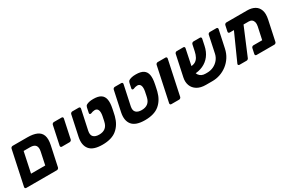

<svg xmlns="http://www.w3.org/2000/svg" viewBox="91 -1550 3764 2534"><g transform="rotate(-30 1973.0 -282.5)"><path d="M37 0Q26.4 0 20.9 -7.2Q15.5 -14.5 17.5 -25.1L128.3 -545.9Q130.3 -556.5 139.3 -563.8Q148.4 -571 159 -571H382.9Q471 -571 525.4 -546.6Q579.9 -522.1 598.9 -468.6Q618 -415 599.1 -326.4L534.7 -25.7Q532.7 -15.7 523.7 -7.9Q514.6 0 503.4 0ZM185.5 -131.1H401.8L442.1 -321.4Q454.3 -378.9 432.3 -409.4Q410.3 -439.9 349.2 -439.9H250.9Z M716 -236.2Q705.4 -236.2 699.9 -243.5Q694.5 -250.7 696.5 -261.4L757 -545.9Q759 -556.5 768.1 -563.8Q777.1 -571 787.8 -571H906Q916.6 -571 922.1 -563.8Q927.5 -556.5 925.5 -545.9L865 -261.4Q863 -250.7 853.9 -243.5Q844.9 -236.2 834.2 -236.2Z M1195.6 10Q1054 10 1000.8 -56.5Q947.5 -123 971.9 -238.4L1037.6 -545.9Q1039.6 -556.5 1048.7 -563.8Q1057.8 -571 1068.4 -571H1167.2Q1177.9 -571 1183.3 -563.8Q1188.7 -556.5 1186.7 -545.9L1122 -243.4Q1109.9 -184 1137.7 -155.7Q1165.5 -127.4 1223.9 -127.4Q1281.6 -127.4 1317.4 -155.1Q1353.1 -182.7 1365.8 -239.6Q1368.8 -250.2 1371.4 -264.2Q1374 -278.1 1377.1 -292.6Q1380.3 -307 1382.3 -317Q1393.6 -375.4 1380.6 -406.7Q1367.6 -438 1331.9 -438Q1318.2 -438 1301 -433.8Q1283.7 -429.6 1272.5 -423.9Q1260 -419.5 1251.4 -425.1Q1242.7 -430.6 1246 -443.8L1261.7 -519.2Q1263.7 -529.5 1269.4 -539.3Q1275 -549.1 1287.7 -555.4Q1304 -563.7 1327.2 -569.2Q1350.4 -574.8 1389.2 -574.8Q1463.4 -574.8 1502.8 -548.9Q1542.2 -523 1552 -470.9Q1561.7 -418.9 1545.5 -340.8Q1544.5 -333.8 1541.3 -319.1Q1538.1 -304.4 1534.6 -287.7Q1531 -271 1527.8 -256.8Q1524.6 -242.6 1522.6 -234.6Q1493.4 -120.5 1415.6 -55.2Q1337.9 10 1195.6 10Z M1843.6 10Q1702 10 1648.8 -56.5Q1595.5 -123 1619.9 -238.4L1685.6 -545.9Q1687.6 -556.5 1696.7 -563.8Q1705.8 -571 1716.4 -571H1815.2Q1825.9 -571 1831.3 -563.8Q1836.7 -556.5 1834.7 -545.9L1770 -243.4Q1757.9 -184 1785.7 -155.7Q1813.5 -127.4 1871.9 -127.4Q1929.6 -127.4 1965.4 -155.1Q2001.1 -182.7 2013.8 -239.6Q2016.8 -250.2 2019.4 -264.2Q2022 -278.1 2025.1 -292.6Q2028.3 -307 2030.3 -317Q2041.6 -375.4 2028.6 -406.7Q2015.6 -438 1979.9 -438Q1966.2 -438 1949 -433.8Q1931.7 -429.6 1920.5 -423.9Q1908 -419.5 1899.4 -425.1Q1890.7 -430.6 1894 -443.8L1909.7 -519.2Q1911.7 -529.5 1917.4 -539.3Q1923 -549.1 1935.7 -555.4Q1952 -563.7 1975.2 -569.2Q1998.4 -574.8 2037.2 -574.8Q2111.4 -574.8 2150.8 -548.9Q2190.2 -523 2200 -470.9Q2209.7 -418.9 2193.5 -340.8Q2192.5 -333.8 2189.3 -319.1Q2186.1 -304.4 2182.6 -287.7Q2179 -271 2175.8 -256.8Q2172.6 -242.6 2170.6 -234.6Q2141.4 -120.5 2063.6 -55.2Q1985.9 10 1843.6 10Z M2248 0Q2237.4 0 2231.9 -7.2Q2226.5 -14.5 2228.5 -25.1L2339.3 -545.9Q2341.3 -556.5 2350.3 -563.8Q2359.4 -571 2370 -571H2488.2Q2498.9 -571 2504.3 -563.8Q2509.7 -556.5 2507.7 -545.9L2397 -25.1Q2395 -14.5 2385.9 -7.2Q2376.9 0 2366.2 0Z M2863.9 -122.7Q2917.2 -122.4 2962.4 -143.7Q3007.5 -165.1 3038.4 -202.9Q3069.2 -240.7 3079.5 -288.2L3134.1 -546.5Q3136.1 -557.1 3145.2 -564.1Q3154.3 -571 3164.9 -571H3264.4Q3275 -571 3280.4 -563.8Q3285.9 -556.5 3283.9 -545.9L3227.6 -282.5Q3213.4 -215.1 3178.9 -161.2Q3144.4 -107.2 3095.1 -69.2Q3045.9 -31.2 2987.2 -11.2Q2928.6 8.9 2865.5 8.1H2771.6Q2690.5 8.1 2639.1 -23.4Q2587.6 -54.9 2567.8 -107.8Q2547.9 -160.8 2561.4 -224.5L2629.9 -545.9Q2631.9 -556.5 2640.9 -563.8Q2650 -571 2660.6 -571H2760.1Q2770.7 -571 2776.2 -564.1Q2781.6 -557.1 2779.6 -546.5L2727.9 -297.1Q2710.1 -213.2 2743 -168Q2775.9 -122.7 2839.5 -122.7ZM2688.7 -190.8 2711.5 -301.5Q2758.4 -302.2 2788.4 -319.9Q2818.4 -337.6 2836.2 -370.6Q2854 -403.5 2863.6 -449.2L2883.9 -544.6Q2886.5 -556.5 2895.6 -563.8Q2904.6 -571 2915.3 -571H3014.1Q3024.7 -571 3030.2 -563.1Q3035.6 -555.3 3033 -544.6L3012.4 -447.4Q2995.4 -365.6 2951.7 -308.3Q2908 -251 2841.4 -220.7Q2774.9 -190.4 2688.7 -190.8Z M3678.2 -434.3 3387.1 -433.6Q3376.5 -433.6 3371.1 -440.9Q3365.6 -448.1 3367.6 -458.8L3386.3 -545.9Q3388.3 -556.5 3397.3 -563.8Q3406.4 -571 3417 -571H3732.5Q3798.7 -571 3845.6 -545.1Q3892.5 -519.1 3911.4 -465.1Q3930.4 -411 3912.5 -327L3848.1 -25.1Q3846.1 -14.5 3837.1 -7.2Q3828 0 3817.4 0H3546.2Q3535.6 0 3530.2 -7.2Q3524.7 -14.5 3526.7 -25.1L3544.1 -106Q3546.1 -116.6 3554.9 -123.9Q3563.6 -131.1 3574.2 -131.1H3708.2L3748.6 -318.9Q3756.3 -355.9 3749.3 -381.7Q3742.4 -407.5 3724 -420.9Q3705.6 -434.3 3678.2 -434.3ZM3286.9 0Q3276.6 0 3270.4 -7.4Q3264.3 -14.9 3268.9 -25.5L3468.5 -470.8Q3473.1 -481.4 3481.6 -488.3Q3490.1 -495.1 3500 -494.4L3594.1 -493.3Q3604.7 -492.9 3610.6 -483.7Q3616.5 -474.5 3611.5 -464.3L3427.4 -25.5Q3424.6 -14.9 3415.2 -7.4Q3405.7 0 3395.5 0Z"/></g></svg>

Font: Rubik Light
Style: Italic
Weight: 300
Italic angle: -12°
Designer: Hubert and Fischer
Foundry: Hubert and Fischer
Version: Version 2.300;gftools[0.9.30]